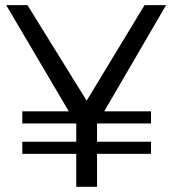

<svg xmlns="http://www.w3.org/2000/svg" viewBox="-20 -720 664 740"><path d="M620.1 -700.2 381.8 -291H562V-244.1H354V-173.8H562V-127H354V0H273.9V-127H65.9V-173.8H273.9V-243.2L272.9 -244.1H65.9V-291H245.1L3.9 -700.2H85.9L314 -332L537.1 -700.2Z"/></svg>

Font: Montserrat-Arabic Light
Style: Regular
Weight: 300
Designer: Mohamed Gaber
Foundry: Kief Type Foundry
Version: Version 5.008;PS 005.008;hotconv 1.0.88;makeotf.lib2.5.64775